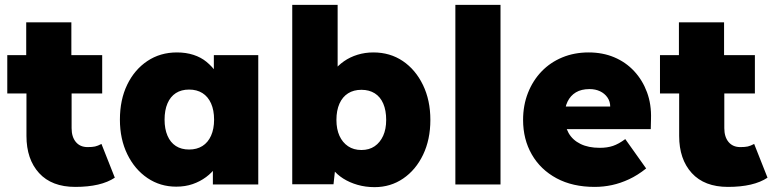

<svg xmlns="http://www.w3.org/2000/svg" viewBox="-20 -760 3182 791"><path d="M275 -375V-260V-232Q275 -196 292.5 -175Q310 -154 341 -154Q360 -154 371.5 -156.5Q383 -159 398 -167L453 -28Q396 10 290 10Q193 10 141 -47Q89 -104 89 -200V-260V-375H10V-533H88V-668H274V-533H401V-375Z M474 -267Q474 -349 504 -411Q534 -473 587 -508.5Q640 -544 709 -544Q746 -544 777 -534Q808 -524 831 -505Q854 -486 871 -462Q888 -438 899 -410L861 -412V-533H1044V0H857V-130L898 -128Q889 -99 871.5 -74Q854 -49 829 -30.5Q804 -12 773.5 -1.5Q743 9 706 9Q640 9 587.5 -26.5Q535 -62 504.5 -124.5Q474 -187 474 -267ZM862 -267Q862 -306 849.5 -334Q837 -362 814 -376.5Q791 -391 759 -391Q727 -391 704.5 -376.5Q682 -362 670 -334Q658 -306 658 -267Q658 -229 670 -201Q682 -173 704.5 -158.5Q727 -144 759 -144Q791 -144 814 -158.5Q837 -173 849.5 -201Q862 -229 862 -267Z M1329 -110 1367 -120 1354 -1H1184V-740H1371V-404L1331 -417Q1337 -444 1354.5 -467Q1372 -490 1397 -507.5Q1422 -525 1453 -534.5Q1484 -544 1518 -544Q1587 -544 1639.5 -508.5Q1692 -473 1722.5 -410Q1753 -347 1753 -266Q1753 -185 1723 -122.5Q1693 -60 1641 -24.5Q1589 11 1523 11Q1486 11 1453 1.5Q1420 -8 1394 -24.5Q1368 -41 1351 -63Q1334 -85 1329 -110ZM1571 -266Q1571 -305 1559 -333Q1547 -361 1524 -375.5Q1501 -390 1469 -390Q1437 -390 1414 -375.5Q1391 -361 1378.5 -333Q1366 -305 1366 -266Q1366 -228 1378.5 -200.5Q1391 -173 1414 -157.5Q1437 -142 1469 -142Q1501 -142 1523.5 -157.5Q1546 -173 1558.5 -200.5Q1571 -228 1571 -266Z M1856 0V-740H2042V0Z M2135 -266Q2135 -326 2155 -377Q2175 -428 2211 -465.5Q2247 -503 2296.5 -523.5Q2346 -544 2405 -544Q2463 -544 2510.5 -524Q2558 -504 2592.5 -467Q2627 -430 2645.5 -380Q2664 -330 2662 -270L2661 -228H2241L2218 -321H2512L2494 -301V-320Q2494 -342 2482.5 -358.5Q2471 -375 2452 -384Q2433 -393 2409 -393Q2375 -393 2352.5 -379.5Q2330 -366 2318 -341Q2306 -316 2306 -281Q2306 -241 2322.5 -212Q2339 -183 2371.5 -167Q2404 -151 2451 -151Q2482 -151 2505.5 -159Q2529 -167 2556 -187L2642 -66Q2607 -38 2571.5 -21.5Q2536 -5 2501 2.5Q2466 10 2430 10Q2339 10 2273 -25.5Q2207 -61 2171 -123.5Q2135 -186 2135 -266Z M2964 -375V-260V-232Q2964 -196 2981.5 -175Q2999 -154 3030 -154Q3049 -154 3060.5 -156.5Q3072 -159 3087 -167L3142 -28Q3085 10 2979 10Q2882 10 2830 -47Q2778 -104 2778 -200V-260V-375H2699V-533H2777V-668H2963V-533H3090V-375Z"/></svg>

Font: Mach ExtraBold
Style: Regular
Weight: 800
Version: Version 1.002